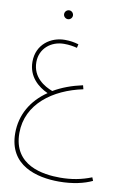

<svg xmlns="http://www.w3.org/2000/svg" viewBox="-106 -798 765 1132"><g transform="rotate(10 276.5 -231.5)"><path d="M215 -681C229 -681 241 -693 241 -707C241 -722 229 -734 215 -734C200 -734 188 -722 188 -707C188 -693 200 -681 215 -681ZM329 271C411 271 479 255 527 232L519 212C459 236 399 247 331 247C231 247 50 224 50 29C50 -145 200 -253 377 -290L371 -313C306 -299 247 -277 198 -248C150 -266 76 -308 76 -400C76 -480 140 -534 219 -534C249 -534 273 -530 297 -524L302 -546C275 -554 250 -558 219 -558C137 -558 53 -503 53 -398C53 -309 115 -257 173 -231C80 -168 26 -76 26 34C26 228 196 271 329 271Z"/></g></svg>

Font: Noto Sans Arabic UI SmCn Th
Style: Regular
Weight: 100
Width: 4
Designer: Monotype Design Team, Nadine Chahine and Nizar Qandah
Foundry: Monotype Imaging Inc.
Version: Version 2.010